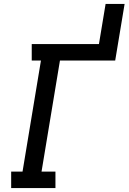

<svg xmlns="http://www.w3.org/2000/svg" viewBox="-20 -960 656 980"><path d="M37 0V-84H95L189 -651H142V-735H485L519 -940H616L568 -651H286L192 -84H263V0Z"/></svg>

Font: Iosevka Slab Medium Extended
Style: Italic
Weight: 500
Width: 7
Italic angle: -9°
Monospace: yes
Designer: Belleve Invis
Foundry: Belleve Invis
Version: Version 11.1.0; ttfautohint (v1.8.3)